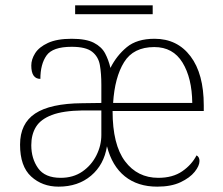

<svg xmlns="http://www.w3.org/2000/svg" viewBox="-20 -688 835 718"><path d="M199 10Q138 10 96.5 -28Q55 -66 55 -147Q55 -226 111.5 -263.5Q168 -301 287 -302L359 -303V-371Q359 -413 353.5 -444.5Q348 -476 324.5 -494.5Q301 -513 248 -513Q177 -513 154 -480.5Q131 -448 131 -393Q97 -393 97 -443Q97 -466 111.5 -489Q126 -512 159.5 -527.5Q193 -543 248 -543Q302 -543 331 -528Q360 -513 373 -488.5Q386 -464 393 -434Q416 -480 454 -511.5Q492 -543 558 -543Q643 -543 692.5 -477.5Q742 -412 742 -294V-273H401Q401 -147 447.5 -85Q494 -23 572 -23Q626 -23 661.5 -47.5Q697 -72 715 -107Q726 -101 726 -86Q726 -68 708 -45.5Q690 -23 655 -6.5Q620 10 568 10Q495 10 447 -28.5Q399 -67 380 -141Q369 -72 320.5 -31Q272 10 199 10ZM699 -303Q698 -396 662.5 -454Q627 -512 557 -512Q479 -512 444 -455.5Q409 -399 403 -303ZM207 -23Q254 -23 288 -46.5Q322 -70 340.5 -107Q359 -144 359 -183V-275H289Q216 -274 174 -258Q132 -242 114.5 -213.5Q97 -185 97 -145Q97 -95 122.5 -59Q148 -23 207 -23ZM261 -635V-668H551V-635Z"/></svg>

Font: Noto Serif ExtraLight
Style: Regular
Weight: 200
Designer: Monotype Design Team
Foundry: Monotype Imaging Inc.
Version: Version 2.015; ttfautohint (v1.8.4.7-5d5b)